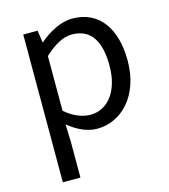

<svg xmlns="http://www.w3.org/2000/svg" viewBox="-116 -648 851 969"><g transform="rotate(-15 310.0 -164.0)"><path d="M92 229H184V45L181 -50C230 -9 282 13 331 13C455 13 567 -94 567 -280C567 -448 491 -557 351 -557C288 -557 227 -521 178 -480H176L167 -543H92ZM316 -64C280 -64 232 -78 184 -120V-406C236 -454 283 -480 328 -480C432 -480 472 -400 472 -279C472 -145 406 -64 316 -64Z"/></g></svg>

Font: Noto Sans HK
Style: Regular
Weight: 400
Designer: Ryoko NISHIZUKA 西塚涼子 (kana, bopomofo & ideographs); Paul D. Hunt (Latin, Greek & Cyrillic); Sandoll Communications 산돌커뮤니
Foundry: Adobe
Version: Version 2.004;hotconv 1.0.118;makeotfexe 2.5.65603